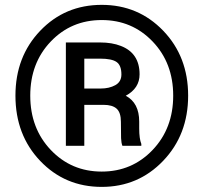

<svg xmlns="http://www.w3.org/2000/svg" viewBox="-20 -740 824 771"><path d="M388.5 10.5Q241 10.5 141.5 -93.8Q42 -198 42 -356Q42 -512.5 141.5 -616.5Q241 -720.5 388.5 -720.5Q535.5 -720.5 635.5 -616.5Q735.5 -512.5 735.5 -356Q735.5 -199 635.2 -94.2Q535 10.5 388.5 10.5ZM388.5 -51Q510 -51 592.8 -137.8Q675.5 -224.5 675.5 -356Q675.5 -487 593 -573.2Q510.5 -659.5 388.5 -659.5Q266 -659.5 183.8 -573.2Q101.5 -487 101.5 -356Q101.5 -224.5 184 -137.8Q266.5 -51 388.5 -51ZM547.5 -154.5H471.5Q467 -166 466.2 -185Q465.5 -204 465.5 -251Q465.5 -288 448.5 -303.5Q431.5 -319 395.5 -319H318.5V-154.5H244.5V-569.5H382Q430 -569.5 465.5 -555.5Q540.5 -526.5 540.5 -441.5Q540.5 -385.5 485 -355.5Q539 -327 539 -251.5V-224Q539 -183 547.5 -162ZM384.5 -384.5Q418.5 -384.5 443 -398Q467.5 -411.5 467.5 -441Q467.5 -477.5 448.2 -491Q429 -504.5 382 -504.5H318.5V-384.5Z"/></svg>

Font: Roberto Sans
Style: Bold
Weight: 700
Designer: Google (font) & Cristiano Sobral (main changes)
Version: Version 1.000;October 12, 2021;FontCreator 14.0.0.2814 64-bi